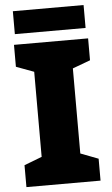

<svg xmlns="http://www.w3.org/2000/svg" viewBox="-59 -921 559 960"><g transform="rotate(-5 220.0 -441.0)"><path d="M398 -882H43V-767H398ZM406 0V-110L317 -144V-571L406 -604V-714H34V-604L123 -571V-144L34 -110V0Z"/></g></svg>

Font: Noto Sans Myanmar UI Black
Style: Regular
Weight: 900
Designer: Monotype Design Team
Foundry: Monotype Imaging Inc.
Version: Version 2.103